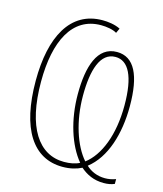

<svg xmlns="http://www.w3.org/2000/svg" viewBox="-113 -808 789 927"><g transform="rotate(15 281.5 -345.0)"><path d="M492 34C512 34 530 31 546 24V0C527 7 510 10 492 10C453 10 420 -5 397 -27C481 -92 519 -219 519 -356C519 -510 479 -594 392 -594C294 -594 261 -487 261 -349C261 -221 298 -103 358 -31C338 -20 310 -15 281 -15C154 -15 74 -133 74 -361C74 -563 140 -699 284 -699C311 -699 344 -694 363 -682L374 -706C346 -720 312 -724 285 -724C124 -724 48 -578 48 -359C48 -119 132 10 280 10C318 10 349 2 375 -11C406 16 443 34 492 34ZM380 -44C325 -106 287 -221 287 -348C287 -476 315 -569 391 -569C456 -569 493 -499 493 -353C493 -206 448 -95 380 -44Z"/></g></svg>

Font: Noto Sans Mono SemiCondensed Thin
Style: Regular
Weight: 100
Width: 4
Designer: Monotype Design Team
Foundry: Monotype Imaging Inc.
Version: Version 2.014